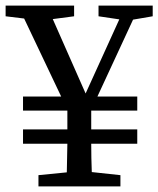

<svg xmlns="http://www.w3.org/2000/svg" viewBox="-32 -664 564 684"><path d="M442 -594 315 -320H457V-270H293V-203H457V-152H293Q293 -126 293.5 -101.5Q294 -77 295 -51L397 -40V0H105V-40L206 -50Q207 -76 207 -101Q207 -126 208 -152H50V-203H208V-270H50V-320H186L54 -598L-12 -606V-644H232V-606L156 -596L273 -331L393 -595L319 -606V-644H512V-606Z"/></svg>

Font: SourceSerifPro
Style: Book
Weight: 400
Designer: Frank Grießhammer
Foundry: Adobe Systems Incorporated
Version: Version 1.014;PS Version 1.0;hotconv 1.0.73;makeotf.lib2.5.5